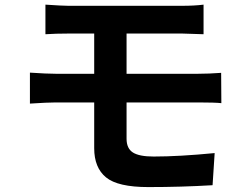

<svg xmlns="http://www.w3.org/2000/svg" viewBox="-20 -755 1040 811"><path d="M514.6 -322.3V-168.9Q514.6 -127.9 541.5 -110.8Q568.4 -93.8 628.9 -93.8Q736.3 -93.8 886.7 -108.4L877.9 27.3Q747.1 35.2 606.4 35.2Q477.5 35.2 427.7 -5.9Q377.9 -46.9 377.9 -128.9V-322.3H214.8Q181.6 -322.3 106.4 -317.4V-448.2Q177.7 -443.4 214.8 -443.4H377.9V-613.3H268.6Q215.8 -613.3 171.9 -610.4V-735.4Q245.1 -730.5 268.6 -730.5H750Q800.8 -730.5 839.8 -735.4V-610.4Q760.7 -613.3 750 -613.3H514.6V-443.4H817.4Q861.3 -443.4 914.1 -447.3L915 -319.3Q886.7 -322.3 820.3 -322.3Z"/></svg>

Font: Gen Shin Gothic Bold
Style: Bold
Weight: 700
Designer: [Source Han Sans]
Ryoko NISHIZUKA  (kana & ideographs); Paul D. Hunt (Latin, Greek & Cyrillic); Wenlong ZHANG  (bopomofo
Version: Version 1.002.20150607